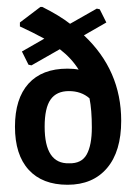

<svg xmlns="http://www.w3.org/2000/svg" viewBox="-20 -516 387 544"><path d="M323.4 -173.8Q323.4 -86.9 283.2 -39.7Q243 7.5 171.5 7.5Q100 7.5 61.2 -35Q22.4 -77.6 22.4 -157Q22.4 -236.4 60.7 -279Q99.1 -321.5 171 -321.5Q189.7 -321.5 202.8 -318.7Q183.2 -350.5 149.5 -376.6L69.2 -330.8L60.7 -332.7L42.1 -370.1L105.6 -406.5Q72.9 -424.3 36.4 -441.1V-452.3L94.4 -496.3H100Q148.6 -472 178.5 -448.6L254.2 -491.6L262.6 -489.7L281.3 -452.3L217.8 -415.9Q323.4 -316.8 323.4 -173.8ZM106.5 -157Q106.5 -51.4 175.7 -53.3Q211.2 -52.3 225.7 -78.5Q240.2 -104.7 240.2 -154.7Q240.2 -204.7 233.6 -237.4Q210.3 -257.9 175.2 -257.9Q140.2 -257.9 123.4 -234.1Q106.5 -210.3 106.5 -157Z"/></svg>

Font: Gurajada
Style: Regular
Weight: 400
Designer: Purushoth Kumar Guthula
Foundry: SiliconAndhra, USA.
Version: Version 1.0.3; ttfautohint (v1.2.42-39fb)